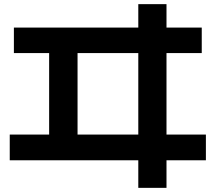

<svg xmlns="http://www.w3.org/2000/svg" viewBox="-20 -823 1040 926"><path d="M647 83V-50H27V-174H217V-567H47V-690H647V-803H783V-690H953V-567H783V-174H973V-50H783V83ZM354 -174H647V-567H354Z"/></svg>

Font: M PLUS 2
Style: Bold
Weight: 700
Designer: Coji Morishita
Foundry: UNDERFOREST DESIGN
Version: Version 1.001